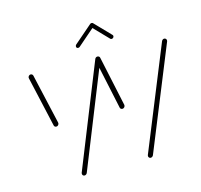

<svg xmlns="http://www.w3.org/2000/svg" viewBox="-99 -784 932 892"><g transform="rotate(-15 366.5 -338.0)"><path d="M508.5 -11.1Q508.5 -14.1 509.3 -15.6L710 -509.6Q711.5 -513.3 714.8 -515.9Q718.1 -518.5 722.2 -518.5Q727 -518.5 730.2 -515.2Q733.3 -511.9 733.3 -507.4Q733.3 -504.4 732.6 -503L531.9 -8.9Q530.4 -5.2 526.9 -2.6Q523.3 0 519.3 0Q514.4 0 511.5 -3.3Q508.5 -6.7 508.5 -11.1ZM122.2 -262.2 67.8 -503Q66.3 -508.5 70.2 -513.5Q74.1 -518.5 80 -518.5Q84.1 -518.5 87.2 -515.9Q90.4 -513.3 91.1 -509.6L145.9 -268.9Q147 -263.3 143.1 -258.3Q139.3 -253.3 133 -253.3Q129.3 -253.3 126.1 -255.7Q123 -258.1 122.2 -262.2ZM190.4 -11.1Q190.4 -14.1 191.1 -15.6L388.9 -509.6Q390.4 -513.7 393.7 -516.1Q397 -518.5 401.1 -518.5Q405.9 -518.5 409.1 -515.2Q412.2 -511.9 412.2 -507.4Q412.2 -504.4 411.5 -503L213.7 -8.9Q212.2 -5.2 208.7 -2.6Q205.2 0 201.1 0Q196.3 0 193.3 -3.3Q190.4 -6.7 190.4 -11.1ZM440 -262.2 388.5 -503.3Q387.4 -508.9 391.3 -513.7Q395.2 -518.5 401.1 -518.5Q405.6 -518.5 408.7 -516.1Q411.9 -513.7 412.6 -509.6L464.1 -268.9Q464.8 -263.3 460.9 -258.5Q457 -253.7 451.1 -253.7Q447 -253.7 443.9 -256.1Q440.7 -258.5 440 -262.2ZM415.2 -675.9Q419.3 -675.9 421.7 -673.5Q424.1 -671.1 424.1 -667.4Q424.1 -662.2 420.7 -658.9L333.3 -583Q330.4 -580.4 325.9 -580.4Q321.9 -580.4 319.4 -582.8Q317 -585.2 317 -588.9Q317 -594.1 320.4 -597.4L408.1 -673.3Q410.7 -675.9 415.2 -675.9ZM422.2 -673 495.2 -597.4Q497.8 -594.8 497.8 -591.5Q497.8 -586.7 494.4 -583.5Q491.1 -580.4 486.7 -580.4Q482.6 -580.4 480.4 -583L407.4 -658.5Z"/></g></svg>

Font: 26F Galaxy Sans Thin
Style: Italic
Weight: 100
Italic angle: -4.99998°
Designer: C₂₉H₂₅N₃O₅
Version: Version 1.200